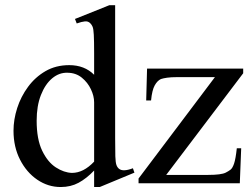

<svg xmlns="http://www.w3.org/2000/svg" viewBox="-20 -715 985 749"><path d="M504.4 -41.5 369.1 14.6H347.2V-49.8Q317.4 -18.6 286.6 -2Q255.9 14.6 216.8 14.6Q167.5 14.6 125.5 -13.9Q83.5 -42.5 58.1 -92.3Q32.7 -142.1 32.7 -205.1Q32.7 -248.5 47.1 -293.5Q61.5 -338.4 89.4 -376.2Q117.2 -414.1 157.5 -437.5Q197.8 -460.9 250 -460.9Q309.6 -460.9 347.2 -423.3V-506.3Q347.2 -556.2 345.9 -579.1Q344.7 -602.1 341.3 -610.4Q337.9 -618.7 332 -624.5Q323.7 -632.8 311.3 -631.6Q298.8 -630.4 279.3 -623.5L272.5 -641.1L406.7 -694.8H429.2V-177.2Q429.2 -129.4 429.9 -105.5Q430.7 -81.5 434.1 -71.8Q437.5 -62 444.3 -56.6Q459.5 -43.9 498.5 -58.6ZM347.2 -84.5V-315.9Q347.2 -340.3 334.7 -366.7Q322.3 -393.1 299.3 -411.9Q276.4 -430.7 244.1 -431.2Q211.4 -432.6 183.8 -409.7Q156.2 -386.7 139.6 -344.2Q123 -301.8 123 -244.1Q123 -171.9 144.5 -127.2Q166 -82.5 197.8 -62Q229.5 -41.5 260.7 -40.5Q305.7 -40.5 347.2 -84.5ZM928.7 -429.2 628.4 -32.7H792.5Q842.8 -32.7 860.4 -41.5Q871.1 -46.9 879.2 -53Q887.2 -59.1 893.3 -77.4Q899.4 -95.7 903.8 -136.7H920.9L915.5 0H520.5V-18.6L818.4 -414.1H670.4Q647.5 -414.1 632.1 -411.9Q616.7 -409.7 607.9 -406.7Q593.8 -400.4 583.5 -381.8Q573.2 -363.3 569.3 -323.2H550.3L553.7 -447.3H928.7Z"/></svg>

Font: BabelStone Roman
Style: Regular
Weight: 400
Designer: Walt Agee, Victor Gaultney, Peter Martin, Debbi Hosken, Becca Hirsbrunner (SIL); Andrew West (BabelStone)
Foundry: BabelStone
Version: Version 16.000